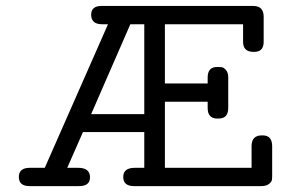

<svg xmlns="http://www.w3.org/2000/svg" viewBox="-20 -631 973 651"><path d="M81.1 -62Q81.1 -62 131.8 -62L346.2 -548.8H326.2Q289.1 -548.8 289.1 -581.1Q289.1 -610.8 324.2 -610.8H838.9Q874 -610.8 874 -574.2V-488.8Q874 -454.6 840.8 -455.1H839.8Q804.7 -455.1 804.2 -487.8V-548.8H539.1V-348.1H684.1V-368.2Q684.1 -404.3 716.8 -403.8H719.2Q728 -403.8 733.4 -402.8Q738.8 -401.9 746.3 -393.3Q753.9 -384.8 753.9 -368.2V-265.1Q753.9 -229 721.2 -229H716.8Q683.6 -229 684.1 -266.1V-286.1H539.1V-62H833V-137.2Q834 -172.4 868.2 -171.9H871.1Q903.3 -171.9 902.8 -133.8V-37.1Q902.8 -27.3 901.9 -20.8Q900.9 -14.2 891.8 -7.1Q882.8 0 866.2 0H434.1Q397.9 0 397.9 -31Q397.9 -62 437 -62H469.2V-183.1H261.2L208 -62H245.1Q285.2 -62 285.2 -29.8Q285.2 0 248 0H80.1Q43.9 0 43.9 -31Q43.9 -62 81.1 -62ZM289.1 -244.1H469.2V-548.8H421.9Z"/></svg>

Font: CMU Typewriter Text Variable Width
Style: Medium
Weight: 500
Version: Version 0.7.0